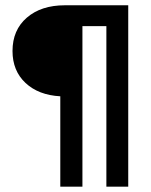

<svg xmlns="http://www.w3.org/2000/svg" viewBox="-20 -700 567 720"><path d="M378.9 0V-602.1H289.1V0H206.1V-338.9Q124.5 -343.3 75.7 -388.9Q26.9 -434.6 26.9 -508.8Q26.9 -587.4 80.6 -633.8Q134.3 -680.2 223.1 -680.2H460.9V0Z"/></svg>

Font: TASA Orbiter Deck Medium
Style: Regular
Weight: 500
Designer: Weizhong Zhang
Version: Version 1.000;Glyphs 3.1.2 (3151)